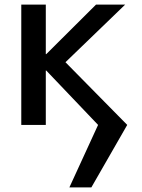

<svg xmlns="http://www.w3.org/2000/svg" viewBox="-20 -540 612 830"><path d="M530 0 375 270H280L404 0L180 -235H178V0H72V-520H178V-306H180L395 -520H521L263 -271Z"/></svg>

Font: Mplus 1p Medium
Style: Regular
Weight: 500
Version: Version 1.061